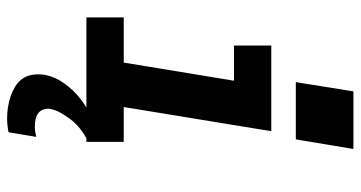

<svg xmlns="http://www.w3.org/2000/svg" viewBox="-257 -534 1014 540"><g transform="rotate(90 250.0 -264.0)"><path d="M29 0V-105H156L207 -415H108V-520H349L281 -105H379V0ZM313 223Q297 223 281 220.5Q265 218 250.5 213Q236 208 223 200Q210 192 201.5 180Q193 168 190.5 152.5Q188 137 190 120Q195 90 214 63Q233 36 259 16Q285 -4 314.5 -16.5Q344 -29 374 -34L369 0Q354 8 340.5 19Q327 30 316.5 43.5Q306 57 297.5 72Q289 87 286 103Q285 112 288 121Q291 130 298.5 135.5Q306 141 315.5 143Q325 145 335 145Q343 145 350 144Q357 143 365 141L352 219Q342 221 332 222Q322 223 313 223ZM211 -589 237 -751H399L372 -589Z"/></g></svg>

Font: Iosevka SS04 Extrabold Oblique
Style: Regular
Weight: 800
Italic angle: -9°
Monospace: yes
Designer: Belleve Invis
Foundry: Belleve Invis
Version: Version 19.0.0; ttfautohint (v1.8.4)